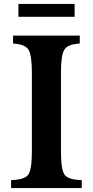

<svg xmlns="http://www.w3.org/2000/svg" viewBox="-20 -950 469 970"><path d="M393 -40V0H36V-40Q104 -42 122.5 -67Q141 -92 141 -184V-586Q141 -672 123.5 -699.5Q106 -727 46 -730V-770H383V-730Q323 -727 305.5 -699.5Q288 -672 288 -586V-184Q288 -92 306.5 -67Q325 -42 393 -40ZM357 -865H73V-930H357Z"/></svg>

Font: Libre Baskerville
Style: Bold
Weight: 700
Designer: Pablo Impallari, Rodrigo Fuenzalida
Foundry: Pablo Impallari, Rodrigo Fuenzalida
Version: Version 1.000